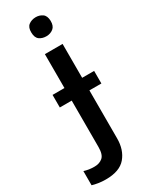

<svg xmlns="http://www.w3.org/2000/svg" viewBox="-310 -792 840 1078"><g transform="rotate(-30 110.0 -253.0)"><path d="M76.7 -683.1Q75.7 -716.8 94 -731Q112.3 -745.1 138.7 -746.1Q164.1 -746.6 183.3 -733.4Q202.6 -720.2 203.6 -686.5Q204.1 -652.8 185.5 -638.2Q167 -623.5 141.6 -623Q114.7 -622.6 95.9 -636Q77.1 -649.4 76.7 -683.1ZM27.8 240.2Q2.4 240.2 -20.5 236.6Q-43.5 232.9 -59.1 228V136.2Q-43 141.1 -27.1 143.6Q-11.2 146 8.8 146Q40 146 61 128.4Q82 110.8 82 61.5V-239.3H4.9V-320.8H82V-540.5H196.8V-320.8H274.4V-239.3H196.8V71.8Q196.8 146 157 193.1Q117.2 240.2 27.8 240.2Z"/></g></svg>

Font: Open Sans SemiBold
Style: Regular
Weight: 600
Designer: Monotype Design Team
Foundry: Monotype Imaging Inc.
Version: Version 3.003; ttfautohint (v1.8.4)